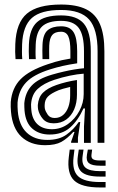

<svg xmlns="http://www.w3.org/2000/svg" viewBox="-20 -630 520 847"><path d="M410.5 0V-404Q410.5 -501.5 373.2 -543.8Q336 -586 249.5 -586Q160.5 -586 120.8 -550.9Q81 -515.8 77.5 -434.8Q77 -419.5 76.9 -402.8Q76.8 -386 78.2 -369.2H48.5Q47 -387 46.9 -401.4Q46.8 -415.8 47.5 -436Q51.2 -530 98.8 -570Q146.2 -610 249.5 -610Q318 -610 360 -589.1Q402 -568.2 421.2 -523Q440.5 -477.8 440.5 -404V0ZM209 -60Q247.8 -60 279.5 -82.6Q311.2 -105.2 330.2 -140.8Q349.2 -176.2 349.2 -214.8V-305Q321.8 -303.2 287.6 -296.1Q253.5 -289 220 -278Q173.2 -262.5 146.5 -238Q119.8 -213.5 117 -169.5Q116.8 -162.8 117.4 -155.9Q118 -149 118.2 -144.8Q121.8 -104 145.2 -82Q168.8 -60 209 -60ZM216.8 -86Q185.8 -86 169.4 -105.1Q153 -124.2 148 -147.5Q147.5 -150.5 147 -157Q146.5 -163.5 146.8 -166.5Q149.5 -201 169.6 -221.1Q189.8 -241.2 229 -255Q248.8 -262 272.8 -267.9Q296.8 -273.8 319.5 -277V-212Q319.5 -176.5 307.4 -147.9Q295.2 -119.2 272.2 -102.6Q249.2 -86 216.8 -86ZM221.2 -109.5Q243 -109.5 258.2 -122.5Q273.5 -135.5 281.5 -158Q289.5 -180.5 289.5 -209.2V-246.5Q271.2 -242.2 258.4 -238.5Q245.5 -234.8 238.5 -232Q205.2 -218.2 191.4 -204Q177.5 -189.8 177 -166.8Q177 -162 177 -158.1Q177 -154.2 178 -150Q181 -137.8 190.9 -123.6Q200.8 -109.5 221.2 -109.5ZM178.8 10.5Q114 10.5 74.4 -26.8Q34.8 -64 28.5 -137Q27.8 -146.2 27.2 -159.4Q26.8 -172.5 27.5 -180.2Q32.8 -241.8 70.9 -280.6Q109 -319.5 191.2 -346.8Q210.5 -353.2 224.1 -357.2Q237.8 -361.2 252.8 -364.5Q267.8 -367.8 290.5 -371.5V-404.2Q290.5 -450.2 281.1 -470.1Q271.8 -490 249.5 -490Q222.2 -490 210.4 -475.6Q198.5 -461.2 197.2 -429.5Q197 -424.2 196.8 -406Q196.5 -387.8 197.2 -369.2H167.5Q166.5 -391.5 166.9 -406.9Q167.2 -422.2 167.5 -432.8Q169.5 -479 190.2 -496.5Q211 -514 249.5 -514Q288 -514 304.2 -488.5Q320.5 -463 320.5 -404.2V-350.8Q283.5 -345.2 256.8 -339.1Q230 -333 201 -324Q127.2 -300.8 94.8 -266Q62.2 -231.2 57.5 -177.8Q57 -170.5 57.4 -159.2Q57.8 -148 58.5 -139.5Q63.8 -77.2 97.8 -45Q131.8 -12.8 188.5 -12.8Q240.8 -12.8 273 -35.9Q305.2 -59 327.2 -91.5H334L323.8 -22.5V0H294L293.5 -4L308.8 -48H303.2Q276.8 -18.5 250.5 -4Q224.2 10.5 178.8 10.5ZM350.5 0.2V-72L355 -151.5H348.2Q324.2 -98.2 289 -67.2Q253.8 -36.2 197.8 -36.5Q152 -36.8 122.4 -62.8Q92.8 -88.8 88.2 -142.2Q88 -147.2 87.4 -157.6Q86.8 -168 87.2 -174.5Q91.5 -221.8 119.6 -252.2Q147.8 -282.8 210.5 -301Q236.2 -308.5 260.8 -314.1Q285.2 -319.8 307.9 -323.5Q330.5 -327.2 350.5 -329V-404Q350.5 -475.8 327.2 -506.9Q304 -538 249.5 -538Q192.2 -538 166 -513.6Q139.8 -489.2 137.5 -433.5Q137 -419 136.8 -403Q136.5 -387 137.8 -369.2H108Q106.8 -388.5 106.9 -404.4Q107 -420.2 107.5 -434Q110.2 -502.5 143.2 -532.2Q176.2 -562 249.5 -562Q319.8 -562 350.1 -525.4Q380.5 -488.8 380.5 -404V0.2ZM308.5 30 304.5 63Q297.5 121.8 324.5 147.4Q351.5 173 421.5 173H445.8V197H421.5Q338.8 197 306.8 165.9Q274.8 134.8 283.5 63L287.5 30ZM386.5 30 383.5 53Q381.8 66.5 390.2 72.2Q398.8 78 421.5 78H445.8V101H421.5Q386 101 372.5 89.9Q359 78.8 363.5 53L367.5 30ZM348.5 30 344.5 58Q339.2 94 357.1 109.5Q375 125 421.5 125H445.8V149H421.5Q362 149 339.2 127.9Q316.5 106.8 323.5 58L327.5 30Z"/></svg>

Font: Big Shoulders Inline Display Thin Black
Style: Regular
Weight: 900
Version: Version 2.002